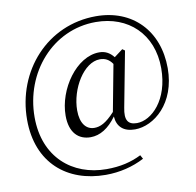

<svg xmlns="http://www.w3.org/2000/svg" viewBox="-93 -815 1099 1078"><g transform="rotate(-10 456.0 -275.5)"><path d="M630 -55C738 -55 870 -161 870 -362C870 -575 732 -719 523 -719C246 -719 42 -492 42 -213C42 34 205 168 424 168C505 168 580 149 645 115L633 93C575 122 513 137 434 137C240 137 86 9 86 -220C86 -474 270 -687 516 -687C701 -687 834 -564 834 -368C834 -187 730 -88 647 -88C595 -88 577 -117 591 -186L651 -501L637 -511L588 -474C565 -503 539 -516 506 -516C376 -516 259 -349 259 -198C259 -100 309 -55 377 -55C431 -55 481 -86 525 -147C529 -88 565 -55 630 -55ZM524 -173C473 -117 439 -103 407 -103C360 -103 328 -142 328 -216C328 -339 411 -477 503 -477C532 -477 555 -466 574 -438Z"/></g></svg>

Font: Source Han Serif CN
Style: Regular
Weight: 400
Designer: Ryoko NISHIZUKA 西塚涼子 (kana & ideographs); Frank Grießhammer (Latin, Greek & Cyrillic); Wenlong ZHANG 张文龙 (bopomofo); San
Foundry: Adobe
Version: Version 2.003;hotconv 1.1.1;makeotfexe 2.6.0